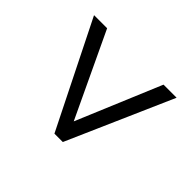

<svg xmlns="http://www.w3.org/2000/svg" viewBox="-118 -766 809 809"><g transform="rotate(-45 286.0 -362.0)"><path d="M521 -116 50 -323V-373L521 -608V-530L144 -352L521 -194Z"/></g></svg>

Font: Noto Sans Coptic
Style: Regular
Weight: 400
Designer: Monotype Design Team, Denis Moyogo Jacquerye
Foundry: Monotype Imaging Inc.
Version: Version 2.002; ttfautohint (v1.8.4.7-5d5b)